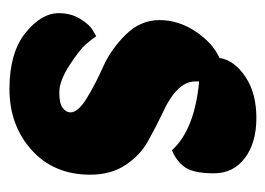

<svg xmlns="http://www.w3.org/2000/svg" viewBox="-100 -476 575 416"><g transform="rotate(90 188.0 -267.5)"><path d="M156 -402Q156 -362 228 -330Q257 -316 286.5 -299.5Q316 -283 337 -251.5Q358 -220 358 -175Q358 -96 304.5 -48Q251 0 172.5 0Q94 0 51 -34.5Q8 -69 8 -107Q8 -133 20.5 -153.5Q33 -174 46 -181L58 -188Q64 -179 75.5 -165.5Q87 -152 121 -130Q155 -108 179.5 -108Q204 -108 213.5 -115.5Q223 -123 223 -132Q223 -149 191.5 -168Q160 -187 123 -203.5Q86 -220 54.5 -252Q23 -284 23 -325Q23 -366 47.5 -403Q72 -440 105 -455Q110 -487 145.5 -511Q181 -535 235 -535Q289 -535 322 -510Q355 -485 355 -443Q355 -401 343 -382Q331 -363 305 -352Q261 -401 156 -411Z"/></g></svg>

Font: Chela One
Style: Regular
Weight: 400
Designer: Miguel Hernandez
Foundry: LatinoType
Version: Version 1.001